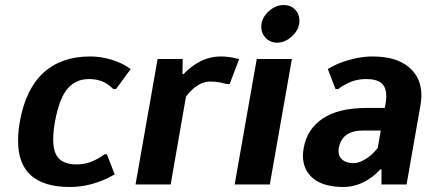

<svg xmlns="http://www.w3.org/2000/svg" viewBox="-20 -735 1730 765"><path d="M52 -174Q52 -212 59 -250Q82 -380 153 -445Q224 -510 339 -510Q399 -510 457 -485Q476 -477 501 -460L442 -380H432Q422 -390 407 -400Q378 -420 334 -420Q282 -420 249 -381.5Q216 -343 199 -250Q192 -212 192 -179Q192 -126 215 -103Q238 -80 284 -80Q328 -80 364 -100Q382 -109 396 -120H406L437 -40Q407 -23 385 -15Q323 10 258 10Q52 10 52 -174Z M608 -500H708L707 -440H712Q725 -455 752 -475Q803 -510 859 -510Q884 -510 909 -505Q925 -501 933 -500L895 -400H885Q878 -401 864 -405Q842 -410 817 -410Q782 -410 748 -380Q733 -366 721 -350L660 0H520Z M1021 -628Q1021 -662 1049 -688.5Q1077 -715 1111 -715Q1138 -715 1155.5 -697Q1173 -679 1173 -652Q1173 -619 1145 -592Q1117 -565 1084 -565Q1057 -565 1039 -583.5Q1021 -602 1021 -628ZM915 0 1003 -500H1143L1055 0Z M1187 -115Q1187 -130 1190 -145Q1203 -220 1265.5 -262.5Q1328 -305 1443 -305H1513L1516 -320Q1519 -338 1519 -352Q1519 -388 1499.5 -404Q1480 -420 1439 -420Q1395 -420 1359 -400Q1341 -391 1327 -380H1317L1286 -460Q1313 -476 1337 -485Q1404 -510 1464 -510Q1558 -510 1608.5 -468Q1659 -426 1659 -356Q1659 -338 1656 -320L1600 0H1500V-60H1495Q1475 -38 1455 -25Q1405 10 1348 10Q1270 10 1228.5 -23.5Q1187 -57 1187 -115ZM1456 -115Q1469 -126 1485 -145L1497 -215H1427Q1342 -215 1330 -145Q1329 -141 1329 -132Q1329 -111 1344.5 -98Q1360 -85 1389 -85Q1418 -85 1456 -115Z"/></svg>

Font: Scada
Style: Bold Italic
Weight: 700
Italic angle: -10°
Version: Version 4.000